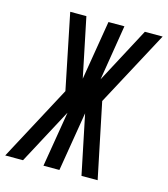

<svg xmlns="http://www.w3.org/2000/svg" viewBox="-142 -821 793 907"><g transform="rotate(15 254.5 -367.5)"><path d="M-32 0 164 -367 89 -735H168L228 -445L276 -735H354L310 -464L454 -735H541L344 -367L420 0H341L281 -290L233 0H155L200 -271L195 -262L55 0Z"/></g></svg>

Font: Iosevka Custom
Style: Italic
Weight: 400
Italic angle: -9°
Monospace: yes
Designer: Belleve Invis
Foundry: Belleve Invis
Version: Version 30.3.3; ttfautohint (v1.8.3)